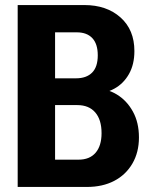

<svg xmlns="http://www.w3.org/2000/svg" viewBox="-20 -740 597 760"><path d="M170 0V-108H291Q335 -108 358.5 -135.5Q382 -163 382 -213Q382 -266 357 -295Q332 -324 286 -324H170V-430H281Q322 -430 344.5 -452.5Q367 -475 367 -521Q367 -566 345.5 -589Q324 -612 284 -612H170V-720H314Q402 -720 457 -671Q512 -622 512 -538Q512 -485 490.5 -447Q469 -409 432.5 -389Q396 -369 352 -369L355 -390Q403 -390 442.5 -366Q482 -342 506 -298.5Q530 -255 530 -196Q530 -137 504 -92.5Q478 -48 432 -24Q386 0 324 0ZM50 0V-720H198V0Z"/></svg>

Font: Instrument Sans SemiCondensed
Style: Bold
Weight: 700
Width: 4
Designer: Rodrigo Fuenzalida
Foundry: fragTYPE
Version: Version 1.000;gftools[0.9.28]